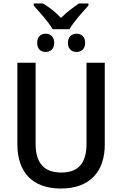

<svg xmlns="http://www.w3.org/2000/svg" viewBox="-20 -1075 703 1105"><path d="M283 -907H380C406 -953 455 -1005 489 -1043V-1055H434C398 -1029 364 -1006 331 -972C300 -1006 263 -1033 228 -1055H174V-1043C210 -1002 256 -953 283 -907ZM243 -776C270 -776 292 -793 292 -828C292 -864 270 -881 243 -881C215 -881 194 -864 194 -828C194 -793 215 -776 243 -776ZM420 -776C448 -776 470 -793 470 -828C470 -864 448 -881 420 -881C393 -881 371 -864 371 -828C371 -793 393 -776 420 -776ZM583 -243V-714H478V-248C478 -140 434 -82 333 -82C235 -82 185 -135 185 -247V-714H80V-244C80 -84 167 10 330 10C500 10 583 -90 583 -243Z"/></svg>

Font: Noto Sans SemiCondensed Medium
Style: Regular
Weight: 500
Width: 4
Designer: Monotype Design Team
Foundry: Monotype Imaging Inc.
Version: Version 2.013